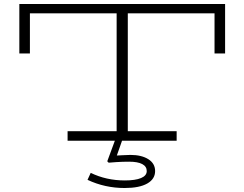

<svg xmlns="http://www.w3.org/2000/svg" viewBox="-20 -706 1226 963"><path d="M1109 -686V-438H1056V-639H621V-48H866V0H592L566 74Q576 74 595.5 72.5Q615 71 634 71Q690 71 724 92.5Q758 114 758 152Q758 192 718.5 214.5Q679 237 605 237Q506 237 419 196L435 161Q513 199 606 199Q659 199 687.5 187Q716 175 716 152Q716 129 693.5 117Q671 105 628 105Q594 105 564 107Q534 109 525 110L518 103L556 0H319V-48H565V-639H130V-438H77V-686Z"/></svg>

Font: BioRhyme Expanded Light
Style: Regular
Weight: 300
Width: 7
Designer: Aoife Mooney
Foundry: Aoife Mooney Type
Version: Version 1.000